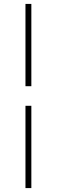

<svg xmlns="http://www.w3.org/2000/svg" viewBox="-20 -806 290 980"><path d="M110 -366V-786H140V-366ZM110 154V-266H140V154Z"/></svg>

Font: Heraclito Thin
Style: Regular
Weight: 100
Designer: Kostas Bartsokas (font) & Cristiano Sobral (main changes)
Foundry: Kostas Bartsokas (font) & Cristiano Sobral (main changes)
Version: Version 1.00;July 8, 2020;FontCreator 13.0.0.2655 64-bit